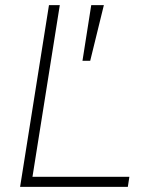

<svg xmlns="http://www.w3.org/2000/svg" viewBox="-20 -725 567 745"><path d="M58 0 170 -705H212L106 -39H482L476 0ZM300 -489 334 -705H383L330 -489Z"/></svg>

Font: Nunito Sans 12pt ExtraLight
Style: Italic
Weight: 200
Italic angle: -9°
Designer: Vernon Adams
Foundry: Vernon Adams
Version: Version 3.101;gftools[0.9.27]